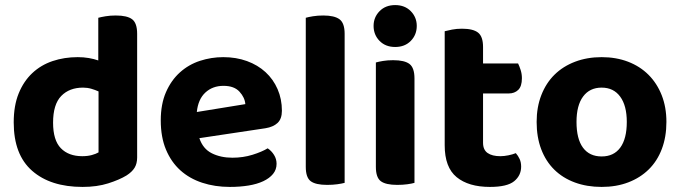

<svg xmlns="http://www.w3.org/2000/svg" viewBox="-20 -721 2679 756"><path d="M286 -496Q309 -496 329.5 -492.5Q350 -489 367 -483V-651Q378 -654 396 -657Q414 -660 436 -660Q481 -660 500.5 -645Q520 -630 520 -588V-101Q520 -77 510 -60.5Q500 -44 478 -30Q450 -13 406 1Q362 15 305 15Q179 15 106.5 -48.5Q34 -112 34 -239Q34 -305 53.5 -353Q73 -401 107 -433Q141 -465 187 -480.5Q233 -496 286 -496ZM368 -361Q355 -367 339.5 -371.5Q324 -376 307 -376Q253 -376 221 -343Q189 -310 189 -238Q189 -169 219.5 -137.5Q250 -106 304 -106Q325 -106 341.5 -110.5Q358 -115 368 -121Z M765 -177Q779 -135 814 -117.5Q849 -100 895 -100Q937 -100 974 -111.5Q1011 -123 1034 -137Q1049 -127 1059 -111Q1069 -95 1069 -76Q1069 -53 1055 -36Q1041 -19 1016.5 -7.5Q992 4 958.5 9.5Q925 15 885 15Q826 15 776 -1.5Q726 -18 690 -50.5Q654 -83 633.5 -132Q613 -181 613 -247Q613 -311 633.5 -358Q654 -405 688.5 -436Q723 -467 767.5 -481.5Q812 -496 859 -496Q910 -496 952.5 -480.5Q995 -465 1025.5 -437Q1056 -409 1073 -370Q1090 -331 1090 -285Q1090 -253 1073 -237Q1056 -221 1025 -216ZM860 -383Q817 -383 788.5 -356.5Q760 -330 755 -280L946 -311Q944 -337 923 -360Q902 -383 860 -383Z M1268 7Q1223 7 1203.5 -7.5Q1184 -22 1184 -64V-651Q1194 -654 1212.5 -657Q1231 -660 1253 -660Q1297 -660 1317 -645Q1337 -630 1337 -588V-1Q1326 2 1308 4.5Q1290 7 1268 7Z M1612 -1Q1602 2 1584 4.5Q1566 7 1544 7Q1499 7 1479.5 -7.5Q1460 -22 1460 -64V-475Q1470 -478 1488 -481Q1506 -484 1528 -484Q1573 -484 1592.5 -469Q1612 -454 1612 -412ZM1451 -619Q1451 -653 1474.5 -677Q1498 -701 1536 -701Q1574 -701 1597.5 -677Q1621 -653 1621 -619Q1621 -584 1597.5 -560Q1574 -536 1536 -536Q1498 -536 1474.5 -560Q1451 -584 1451 -619Z M1882 -159Q1882 -131 1900 -118.5Q1918 -106 1950 -106Q1965 -106 1982 -109.5Q1999 -113 2011 -118Q2020 -108 2026 -95Q2032 -82 2032 -65Q2032 -30 2004.5 -7.5Q1977 15 1909 15Q1825 15 1778 -23.5Q1731 -62 1731 -149V-598Q1742 -601 1760 -604.5Q1778 -608 1799 -608Q1843 -608 1862.5 -592.5Q1882 -577 1882 -536V-471H2020Q2025 -461 2030 -445.5Q2035 -430 2035 -413Q2035 -381 2020.5 -367Q2006 -353 1983 -353H1882V-159Z M2604 -241Q2604 -182 2586 -134.5Q2568 -87 2534.5 -54Q2501 -21 2454 -3Q2407 15 2349 15Q2291 15 2243.5 -2.5Q2196 -20 2162.5 -53Q2129 -86 2111 -133.5Q2093 -181 2093 -241Q2093 -299 2111.5 -346.5Q2130 -394 2163.5 -427Q2197 -460 2244.5 -478Q2292 -496 2349 -496Q2406 -496 2453 -478Q2500 -460 2533.5 -426.5Q2567 -393 2585.5 -346Q2604 -299 2604 -241ZM2349 -376Q2302 -376 2276 -341Q2250 -306 2250 -241Q2250 -174 2275.5 -139.5Q2301 -105 2349 -105Q2397 -105 2422.5 -140Q2448 -175 2448 -241Q2448 -305 2422 -340.5Q2396 -376 2349 -376Z"/></svg>

Font: Baloo Tammudu 2
Style: Bold
Weight: 700
Designer: Maithili Shingre, Omkar Shende and Ek Type
Foundry: Ek Type
Version: Version 1.640;hotconv 1.0.111;makeotfexe 2.5.65597; ttfautoh